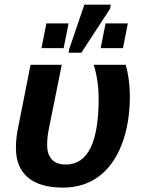

<svg xmlns="http://www.w3.org/2000/svg" viewBox="-20 -812 631 841"><path d="M512.7 -177.7Q476.6 -85.4 410.9 -37.8Q345.2 9.8 255.9 9.8Q155.3 9.8 102.5 -34.4Q49.8 -78.6 49.8 -164.6Q49.8 -200.2 56.2 -236.8L113.8 -528.3H250.5L193.8 -246.6Q186.5 -212.4 186.5 -175.3Q186.5 -137.2 206.5 -114.3Q226.6 -91.3 268.6 -91.3Q340.3 -91.3 376.2 -163.6Q412.1 -235.8 412.1 -380.4Q412.1 -458.5 390.6 -528.3H530.3Q548.8 -465.3 548.8 -390.1Q548.8 -270.5 512.7 -177.7ZM461.9 -773.4 336.4 -581.1H280.3L283.2 -597.2L349.6 -791.5H465.3ZM280.3 -709.5 258.8 -601.1H161.6L183.1 -709.5ZM540 -709.5 518.6 -601.1H420.9L442.4 -709.5Z"/></svg>

Font: Arimo
Style: Italic
Weight: 400
Italic angle: -12°
Designer: Steve Matteson
Foundry: Monotype Imaging Inc.
Version: Version 1.33